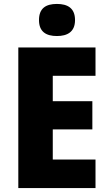

<svg xmlns="http://www.w3.org/2000/svg" viewBox="-20 -955 551 975"><path d="M269 -935C214 -935 178 -914 178 -853C178 -793 215 -772 269 -772C322 -772 361 -793 361 -853C361 -914 323 -935 269 -935ZM465 0V-145H248V-298H449V-441H248V-570H465V-714H73V0Z"/></svg>

Font: Noto Sans Bengali SemiCondensed ExtraBold
Style: Regular
Weight: 800
Width: 4
Designer: Joana Ranito - Universal Thirst; Jelle Bosma - Monotype Design Team
Foundry: Universal Thirst ehf.
Version: Version 3.000